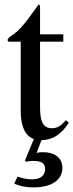

<svg xmlns="http://www.w3.org/2000/svg" viewBox="-20 -599 319 834"><path d="M88 99 95 104C103 101 111 100 123 100C161 100 176 110 176 136C176 163 155 180 121 180C100 180 83 177 56 168L42 199C71 211 95 215 126 215C203 215 251 183 251 131C251 87 219 62 165 62C155 62 149 63 139 65L160 10C209 9 246 -15 279 -66L266 -77C244 -51 228 -42 206 -42C169 -42 154 -68 154 -132V-418H255V-450H154V-566C154 -576 152 -579 147 -579C141 -569 133 -560 127 -551C89 -496 56 -459 30 -444C19 -437 13 -431 13 -425C13 -422 14 -420 17 -418H70V-117C70 -50 89 -9 127 5Z"/></svg>

Font: XITS
Style: Regular
Weight: 400
Designer: MicroPress Inc., with final additions and corrections provided by Coen Hoffman, Elsevier (retired)
Version: Version 1.302